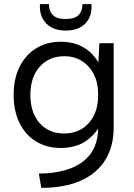

<svg xmlns="http://www.w3.org/2000/svg" viewBox="-20 -709 646 929"><path d="M423 -674Q423 -643 409 -617Q395 -591 367 -576Q339 -561 298 -561Q257 -561 229 -576.5Q201 -592 187 -618Q173 -644 173 -675V-689H217Q217 -655 236 -636Q255 -617 298 -617Q341 -617 360 -636Q379 -655 379 -689H423ZM461 -500H530V-92Q530 0 489 65.5Q448 131 370 165.5Q292 200 180 200L168 131Q309 129 382 72.5Q455 16 455 -92V-103L463 -101Q440 -57 394 -25.5Q348 6 275 7Q206 7 154.5 -24.5Q103 -56 74.5 -114Q46 -172 46 -250Q46 -328 74.5 -385.5Q103 -443 154.5 -475Q206 -507 275 -507Q320 -507 355 -493.5Q390 -480 415 -457.5Q440 -435 456 -407ZM127 -250Q127 -164 171.5 -113.5Q216 -63 292 -63Q338 -63 375 -85Q412 -107 433.5 -149Q455 -191 455 -250Q455 -309 433.5 -350.5Q412 -392 375 -414.5Q338 -437 292 -437Q217 -437 172 -386Q127 -335 127 -250Z"/></svg>

Font: Albert Sans
Style: Regular
Weight: 400
Designer: Andreas Rasmussen
Foundry: a.Foundry
Version: Version 1.025